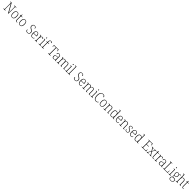

<svg xmlns="http://www.w3.org/2000/svg" viewBox="2248 -7012 13492 13492"><g transform="rotate(45 8994.5 -266.0)"><path d="M43 0V-25H72Q96 -25 109 -30.5Q122 -36 127 -54Q132 -72 132 -109V-606Q132 -642 127 -660Q122 -678 109 -683.5Q96 -689 72 -689H43V-714H167L522 -80V-606Q522 -642 517 -660Q512 -678 499 -683.5Q486 -689 462 -689H430V-714H642V-689H613Q589 -689 576 -683.5Q563 -678 558 -660Q553 -642 553 -605V0H519L164 -634V-109Q164 -72 169 -54Q174 -36 186.5 -30.5Q199 -25 224 -25H255V0Z M924 10Q835 10 784 -58Q733 -126 733 -267Q733 -407 781.5 -475Q830 -543 928 -543Q1019 -543 1067.5 -475.5Q1116 -408 1116 -267Q1116 -125 1067.5 -57.5Q1019 10 924 10ZM925 -21Q1008 -21 1041 -86Q1074 -151 1074 -267Q1074 -391 1039.5 -451.5Q1005 -512 927 -512Q845 -512 810 -450.5Q775 -389 775 -267Q775 -148 810.5 -84.5Q846 -21 925 -21Z M1369 10Q1311 10 1285.5 -23.5Q1260 -57 1260 -142V-505H1189V-528Q1229 -530 1250 -552Q1262 -565 1268 -590Q1274 -615 1276 -657H1302V-536H1419V-505H1302V-137Q1302 -72 1319 -46.5Q1336 -21 1373 -21Q1389 -21 1401 -22.5Q1413 -24 1428 -26V3Q1398 10 1369 10Z M1700 10Q1611 10 1560 -58Q1509 -126 1509 -267Q1509 -407 1557.5 -475Q1606 -543 1704 -543Q1795 -543 1843.5 -475.5Q1892 -408 1892 -267Q1892 -125 1843.5 -57.5Q1795 10 1700 10ZM1701 -21Q1784 -21 1817 -86Q1850 -151 1850 -267Q1850 -391 1815.5 -451.5Q1781 -512 1703 -512Q1621 -512 1586 -450.5Q1551 -389 1551 -267Q1551 -148 1586.5 -84.5Q1622 -21 1701 -21Z M2444 10Q2384 10 2345.5 -10Q2307 -30 2288.5 -61Q2270 -92 2270 -126Q2270 -145 2277.5 -159Q2285 -173 2300 -173Q2302 -104 2338 -62Q2374 -20 2445 -20Q2514 -20 2548 -59Q2582 -98 2582 -166Q2582 -208 2567 -238Q2552 -268 2519.5 -293.5Q2487 -319 2435 -349Q2386 -376 2353.5 -403.5Q2321 -431 2305 -467.5Q2289 -504 2289 -558Q2289 -605 2310 -642.5Q2331 -680 2369 -702Q2407 -724 2458 -724Q2505 -724 2539 -708Q2573 -692 2591.5 -667Q2610 -642 2610 -613Q2610 -569 2577 -569Q2577 -627 2546.5 -660.5Q2516 -694 2457 -694Q2394 -694 2362 -654.5Q2330 -615 2330 -556Q2330 -513 2344 -484Q2358 -455 2386.5 -432Q2415 -409 2458 -385Q2503 -359 2540.5 -332Q2578 -305 2600.5 -268Q2623 -231 2623 -174Q2623 -90 2577 -40Q2531 10 2444 10Z M2919 10Q2831 10 2779 -61Q2727 -132 2727 -262Q2727 -404 2775 -473.5Q2823 -543 2911 -543Q2991 -543 3036 -477Q3081 -411 3081 -294V-271H2770Q2770 -146 2811.5 -84Q2853 -22 2923 -22Q2974 -22 3006 -47.5Q3038 -73 3054 -106Q3065 -100 3065 -84Q3065 -66 3048.5 -44Q3032 -22 2999.5 -6Q2967 10 2919 10ZM3039 -302Q3038 -395 3006.5 -453.5Q2975 -512 2910 -512Q2840 -512 2808 -455.5Q2776 -399 2771 -302Z M3171 0V-25H3183Q3211 -25 3226 -29Q3241 -33 3246.5 -49Q3252 -65 3252 -101V-438Q3252 -472 3246.5 -487.5Q3241 -503 3225 -507Q3209 -511 3177 -511H3167V-536H3285L3291 -429H3294Q3305 -457 3320.5 -483.5Q3336 -510 3361 -527Q3386 -544 3422 -544Q3462 -544 3482.5 -525Q3503 -506 3503 -477Q3503 -459 3495 -447Q3487 -435 3468 -435Q3468 -473 3455.5 -492Q3443 -511 3410 -511Q3383 -511 3361 -490.5Q3339 -470 3324 -436Q3309 -402 3301 -360.5Q3293 -319 3293 -278V-100Q3293 -65 3298.5 -49Q3304 -33 3319 -29Q3334 -25 3362 -25H3388V0Z M3655 -654Q3642 -654 3634 -663Q3626 -672 3626 -698Q3626 -724 3634 -733Q3642 -742 3655 -742Q3668 -742 3676.5 -733Q3685 -724 3685 -698Q3685 -672 3676.5 -663Q3668 -654 3655 -654ZM3543 0V-25H3565Q3597 -25 3612.5 -29Q3628 -33 3633.5 -48.5Q3639 -64 3639 -98V-435Q3639 -470 3634 -486Q3629 -502 3614.5 -506.5Q3600 -511 3572 -511H3560V-536H3680V-99Q3680 -65 3685.5 -49Q3691 -33 3706.5 -29Q3722 -25 3754 -25H3775V0Z M3814 0V-25H3838Q3864 -25 3878 -29.5Q3892 -34 3897.5 -50.5Q3903 -67 3903 -103V-506H3818V-536H3903V-597Q3903 -682 3941.5 -727Q3980 -772 4049 -772Q4098 -772 4124 -750.5Q4150 -729 4150 -698Q4150 -677 4140.5 -666Q4131 -655 4117 -655Q4117 -692 4103 -717Q4089 -742 4046 -742Q3994 -742 3969 -703.5Q3944 -665 3944 -599V-536H4076V-506H3944V-103Q3944 -67 3949.5 -50.5Q3955 -34 3969 -29.5Q3983 -25 4010 -25H4055V0Z M4481 0V-25H4528Q4552 -25 4565 -30.5Q4578 -36 4583 -54Q4588 -72 4588 -108V-684H4467Q4428 -684 4417 -667.5Q4406 -651 4404 -612L4401 -558H4374L4380 -714H4843L4848 -558H4822L4819 -612Q4816 -651 4805 -667.5Q4794 -684 4755 -684H4631V-109Q4631 -72 4636 -54Q4641 -36 4654 -30.5Q4667 -25 4692 -25H4737V0Z M5028 10Q4971 10 4933.5 -28.5Q4896 -67 4896 -147Q4896 -226 4947.5 -263Q4999 -300 5108 -304L5184 -307V-371Q5184 -416 5175.5 -447.5Q5167 -479 5143 -496Q5119 -513 5074 -513Q5012 -513 4990 -482Q4968 -451 4968 -393Q4934 -393 4934 -442Q4934 -480 4967.5 -511.5Q5001 -543 5076 -543Q5154 -543 5189.5 -502Q5225 -461 5225 -377V-109Q5225 -56 5235 -40.5Q5245 -25 5281 -25H5285V0H5194L5187 -97H5183Q5170 -71 5150 -46.5Q5130 -22 5100.5 -6Q5071 10 5028 10ZM5036 -22Q5079 -22 5112.5 -45Q5146 -68 5165 -104.5Q5184 -141 5184 -181V-281L5111 -278Q5013 -274 4975.5 -239.5Q4938 -205 4938 -145Q4938 -93 4961 -57.5Q4984 -22 5036 -22Z M5362 0V-25H5379Q5411 -25 5426.5 -29Q5442 -33 5446.5 -49Q5451 -65 5451 -99V-436Q5451 -470 5446 -486Q5441 -502 5427 -506.5Q5413 -511 5385 -511H5375V-536H5486L5491 -448H5495Q5515 -498 5550.5 -520.5Q5586 -543 5634 -543Q5691 -543 5721 -516.5Q5751 -490 5763 -445H5767Q5785 -491 5820.5 -517Q5856 -543 5911 -543Q6054 -543 6054 -359V-97Q6054 -64 6059 -48.5Q6064 -33 6079.5 -29Q6095 -25 6126 -25H6132V0H6012V-361Q6012 -432 5987 -471Q5962 -510 5903 -510Q5856 -510 5827.5 -488Q5799 -466 5786.5 -428.5Q5774 -391 5774 -345V-99Q5774 -64 5779 -48.5Q5784 -33 5799.5 -29Q5815 -25 5846 -25H5855V0H5732V-361Q5732 -434 5707.5 -472Q5683 -510 5623 -510Q5578 -510 5549 -485Q5520 -460 5506.5 -419Q5493 -378 5493 -331V-98Q5493 -64 5498 -48.5Q5503 -33 5519 -29Q5535 -25 5567 -25H5579V0Z M6296 -654Q6283 -654 6275 -663Q6267 -672 6267 -698Q6267 -724 6275 -733Q6283 -742 6296 -742Q6309 -742 6317.5 -733Q6326 -724 6326 -698Q6326 -672 6317.5 -663Q6309 -654 6296 -654ZM6184 0V-25H6206Q6238 -25 6253.5 -29Q6269 -33 6274.5 -48.5Q6280 -64 6280 -98V-435Q6280 -470 6275 -486Q6270 -502 6255.5 -506.5Q6241 -511 6213 -511H6201V-536H6321V-99Q6321 -65 6326.5 -49Q6332 -33 6347.5 -29Q6363 -25 6395 -25H6416V0Z M6432 0V-25H6450Q6484 -25 6500 -29Q6516 -33 6521.5 -48.5Q6527 -64 6527 -98V-660Q6527 -695 6521.5 -711Q6516 -727 6501 -731Q6486 -735 6458 -735H6432V-760H6568V-98Q6568 -64 6573.5 -48.5Q6579 -33 6595.5 -29Q6612 -25 6645 -25H6664V0Z M7167 10Q7107 10 7068.5 -10Q7030 -30 7011.5 -61Q6993 -92 6993 -126Q6993 -145 7000.5 -159Q7008 -173 7023 -173Q7025 -104 7061 -62Q7097 -20 7168 -20Q7237 -20 7271 -59Q7305 -98 7305 -166Q7305 -208 7290 -238Q7275 -268 7242.5 -293.5Q7210 -319 7158 -349Q7109 -376 7076.5 -403.5Q7044 -431 7028 -467.5Q7012 -504 7012 -558Q7012 -605 7033 -642.5Q7054 -680 7092 -702Q7130 -724 7181 -724Q7228 -724 7262 -708Q7296 -692 7314.5 -667Q7333 -642 7333 -613Q7333 -569 7300 -569Q7300 -627 7269.5 -660.5Q7239 -694 7180 -694Q7117 -694 7085 -654.5Q7053 -615 7053 -556Q7053 -513 7067 -484Q7081 -455 7109.5 -432Q7138 -409 7181 -385Q7226 -359 7263.5 -332Q7301 -305 7323.5 -268Q7346 -231 7346 -174Q7346 -90 7300 -40Q7254 10 7167 10Z M7642 10Q7554 10 7502 -61Q7450 -132 7450 -262Q7450 -404 7498 -473.5Q7546 -543 7634 -543Q7714 -543 7759 -477Q7804 -411 7804 -294V-271H7493Q7493 -146 7534.5 -84Q7576 -22 7646 -22Q7697 -22 7729 -47.5Q7761 -73 7777 -106Q7788 -100 7788 -84Q7788 -66 7771.5 -44Q7755 -22 7722.5 -6Q7690 10 7642 10ZM7762 -302Q7761 -395 7729.5 -453.5Q7698 -512 7633 -512Q7563 -512 7531 -455.5Q7499 -399 7494 -302Z M7885 0V-25H7902Q7934 -25 7949.5 -29Q7965 -33 7969.5 -49Q7974 -65 7974 -99V-436Q7974 -470 7969 -486Q7964 -502 7950 -506.5Q7936 -511 7908 -511H7898V-536H8009L8014 -448H8018Q8038 -498 8073.5 -520.5Q8109 -543 8157 -543Q8214 -543 8244 -516.5Q8274 -490 8286 -445H8290Q8308 -491 8343.5 -517Q8379 -543 8434 -543Q8577 -543 8577 -359V-97Q8577 -64 8582 -48.5Q8587 -33 8602.5 -29Q8618 -25 8649 -25H8655V0H8535V-361Q8535 -432 8510 -471Q8485 -510 8426 -510Q8379 -510 8350.5 -488Q8322 -466 8309.5 -428.5Q8297 -391 8297 -345V-99Q8297 -64 8302 -48.5Q8307 -33 8322.5 -29Q8338 -25 8369 -25H8378V0H8255V-361Q8255 -434 8230.5 -472Q8206 -510 8146 -510Q8101 -510 8072 -485Q8043 -460 8029.5 -419Q8016 -378 8016 -331V-98Q8016 -64 8021 -48.5Q8026 -33 8042 -29Q8058 -25 8090 -25H8102V0Z M8819 -654Q8806 -654 8798 -663Q8790 -672 8790 -698Q8790 -724 8798 -733Q8806 -742 8819 -742Q8832 -742 8840.5 -733Q8849 -724 8849 -698Q8849 -672 8840.5 -663Q8832 -654 8819 -654ZM8707 0V-25H8729Q8761 -25 8776.5 -29Q8792 -33 8797.5 -48.5Q8803 -64 8803 -98V-435Q8803 -470 8798 -486Q8793 -502 8778.5 -506.5Q8764 -511 8736 -511H8724V-536H8844V-99Q8844 -65 8849.5 -49Q8855 -33 8870.5 -29Q8886 -25 8918 -25H8939V0Z M9253 10Q9169 10 9112.5 -35.5Q9056 -81 9027.5 -163.5Q8999 -246 8999 -358Q8999 -471 9028.5 -553Q9058 -635 9115.5 -679.5Q9173 -724 9257 -724Q9349 -724 9392 -689.5Q9435 -655 9435 -611Q9435 -562 9401 -562Q9401 -621 9369 -657Q9337 -693 9253 -693Q9183 -693 9136.5 -651.5Q9090 -610 9067 -534.5Q9044 -459 9044 -358Q9044 -257 9067 -182Q9090 -107 9137 -65Q9184 -23 9256 -23Q9323 -23 9360.5 -50.5Q9398 -78 9417 -117Q9430 -109 9430 -89Q9430 -73 9410.5 -49.5Q9391 -26 9351.5 -8Q9312 10 9253 10Z M9714 10Q9625 10 9574 -58Q9523 -126 9523 -267Q9523 -407 9571.5 -475Q9620 -543 9718 -543Q9809 -543 9857.5 -475.5Q9906 -408 9906 -267Q9906 -125 9857.5 -57.5Q9809 10 9714 10ZM9715 -21Q9798 -21 9831 -86Q9864 -151 9864 -267Q9864 -391 9829.5 -451.5Q9795 -512 9717 -512Q9635 -512 9600 -450.5Q9565 -389 9565 -267Q9565 -148 9600.5 -84.5Q9636 -21 9715 -21Z M9995 0V-25H10011Q10042 -25 10058 -29Q10074 -33 10079 -48.5Q10084 -64 10084 -99V-438Q10084 -472 10079 -487.5Q10074 -503 10059 -507Q10044 -511 10016 -511H10000V-536H10119L10124 -453H10128Q10154 -502 10189 -522.5Q10224 -543 10275 -543Q10353 -543 10390 -497.5Q10427 -452 10427 -357V-99Q10427 -64 10432 -48.5Q10437 -33 10452.5 -29Q10468 -25 10499 -25H10508V0H10386V-361Q10386 -428 10359.5 -469Q10333 -510 10268 -510Q10217 -510 10185.5 -486Q10154 -462 10140 -421.5Q10126 -381 10126 -331V-98Q10126 -64 10131 -48.5Q10136 -33 10152 -29Q10168 -25 10199 -25H10210V0Z M10773 10Q10688 10 10640 -57.5Q10592 -125 10592 -267Q10592 -409 10637.5 -476.5Q10683 -544 10771 -544Q10829 -544 10866 -517.5Q10903 -491 10923 -446H10927Q10925 -471 10924.5 -498Q10924 -525 10924 -548V-658Q10924 -694 10918.5 -710.5Q10913 -727 10898.5 -731Q10884 -735 10856 -735H10841V-760H10965V-95Q10965 -63 10970.5 -48Q10976 -33 10991.5 -29Q11007 -25 11037 -25H11050V0H10930L10924 -102H10922Q10902 -52 10867 -21Q10832 10 10773 10ZM10775 -22Q10851 -23 10887.5 -87Q10924 -151 10924 -265Q10924 -386 10892.5 -448.5Q10861 -511 10776 -511Q10703 -511 10668.5 -449.5Q10634 -388 10634 -265Q10634 -143 10671.5 -82Q10709 -21 10775 -22Z M11314 10Q11226 10 11174 -61Q11122 -132 11122 -262Q11122 -404 11170 -473.5Q11218 -543 11306 -543Q11386 -543 11431 -477Q11476 -411 11476 -294V-271H11165Q11165 -146 11206.5 -84Q11248 -22 11318 -22Q11369 -22 11401 -47.5Q11433 -73 11449 -106Q11460 -100 11460 -84Q11460 -66 11443.5 -44Q11427 -22 11394.5 -6Q11362 10 11314 10ZM11434 -302Q11433 -395 11401.5 -453.5Q11370 -512 11305 -512Q11235 -512 11203 -455.5Q11171 -399 11166 -302Z M11557 0V-25H11573Q11604 -25 11620 -29Q11636 -33 11641 -48.5Q11646 -64 11646 -99V-438Q11646 -472 11641 -487.5Q11636 -503 11621 -507Q11606 -511 11578 -511H11562V-536H11681L11686 -453H11690Q11716 -502 11751 -522.5Q11786 -543 11837 -543Q11915 -543 11952 -497.5Q11989 -452 11989 -357V-99Q11989 -64 11994 -48.5Q11999 -33 12014.5 -29Q12030 -25 12061 -25H12070V0H11948V-361Q11948 -428 11921.5 -469Q11895 -510 11830 -510Q11779 -510 11747.5 -486Q11716 -462 11702 -421.5Q11688 -381 11688 -331V-98Q11688 -64 11693 -48.5Q11698 -33 11714 -29Q11730 -25 11761 -25H11772V0Z M12284 10Q12234 10 12204 -6Q12174 -22 12161 -46Q12148 -70 12148 -94Q12148 -120 12156.5 -131.5Q12165 -143 12177 -143Q12177 -86 12200.5 -53Q12224 -20 12285 -20Q12338 -20 12366 -50.5Q12394 -81 12394 -130Q12394 -154 12386.5 -173Q12379 -192 12358.5 -210.5Q12338 -229 12298 -251Q12247 -280 12217 -304Q12187 -328 12173.5 -354.5Q12160 -381 12160 -418Q12160 -475 12197 -508.5Q12234 -542 12297 -542Q12359 -542 12389 -513Q12419 -484 12419 -448Q12419 -403 12388 -403Q12388 -461 12364 -487Q12340 -513 12293 -513Q12244 -513 12221.5 -486.5Q12199 -460 12199 -421Q12199 -377 12227.5 -348.5Q12256 -320 12313 -289Q12384 -252 12408 -216.5Q12432 -181 12432 -133Q12432 -67 12391.5 -28.5Q12351 10 12284 10Z M12726 10Q12638 10 12586 -61Q12534 -132 12534 -262Q12534 -404 12582 -473.5Q12630 -543 12718 -543Q12798 -543 12843 -477Q12888 -411 12888 -294V-271H12577Q12577 -146 12618.5 -84Q12660 -22 12730 -22Q12781 -22 12813 -47.5Q12845 -73 12861 -106Q12872 -100 12872 -84Q12872 -66 12855.5 -44Q12839 -22 12806.5 -6Q12774 10 12726 10ZM12846 -302Q12845 -395 12813.5 -453.5Q12782 -512 12717 -512Q12647 -512 12615 -455.5Q12583 -399 12578 -302Z M13176 10Q13091 10 13043 -57.5Q12995 -125 12995 -267Q12995 -409 13040.5 -476.5Q13086 -544 13174 -544Q13232 -544 13269 -517.5Q13306 -491 13326 -446H13330Q13328 -471 13327.5 -498Q13327 -525 13327 -548V-658Q13327 -694 13321.5 -710.5Q13316 -727 13301.5 -731Q13287 -735 13259 -735H13244V-760H13368V-95Q13368 -63 13373.5 -48Q13379 -33 13394.5 -29Q13410 -25 13440 -25H13453V0H13333L13327 -102H13325Q13305 -52 13270 -21Q13235 10 13176 10ZM13178 -22Q13254 -23 13290.5 -87Q13327 -151 13327 -265Q13327 -386 13295.5 -448.5Q13264 -511 13179 -511Q13106 -511 13071.5 -449.5Q13037 -388 13037 -265Q13037 -143 13074.5 -82Q13112 -21 13178 -22Z M13772 0V-25H13801Q13825 -25 13838 -30.5Q13851 -36 13856 -54Q13861 -72 13861 -108V-605Q13861 -642 13856 -660Q13851 -678 13838 -683.5Q13825 -689 13801 -689H13772V-714H14190L14196 -548H14170L14166 -606Q14164 -652 14152 -668Q14140 -684 14097 -684H13904V-389H14127V-359H13904L13903 -30H14126Q14169 -30 14181 -45.5Q14193 -61 14196 -102L14201 -166H14227L14221 0Z M14272 0V-25H14289Q14311 -25 14323.5 -28.5Q14336 -32 14346 -43Q14356 -54 14369 -77L14490 -282L14380 -462Q14361 -494 14348 -502.5Q14335 -511 14308 -511H14292V-536H14475V-511H14458Q14428 -511 14421 -506.5Q14414 -502 14414 -494Q14414 -486 14421.5 -472.5Q14429 -459 14441 -438L14515 -315L14583 -435Q14595 -456 14602.5 -470.5Q14610 -485 14610 -494Q14610 -503 14602 -507Q14594 -511 14567 -511H14535V-536H14720V-511H14710Q14689 -511 14677 -508Q14665 -505 14655.5 -494Q14646 -483 14632 -460L14532 -289L14665 -74Q14684 -42 14697 -33.5Q14710 -25 14735 -25H14745V0H14556V-25H14586Q14614 -25 14622.5 -29.5Q14631 -34 14631 -43Q14631 -51 14623 -65Q14615 -79 14600 -104L14507 -256L14419 -101Q14407 -80 14399 -66Q14391 -52 14391 -42Q14391 -33 14399 -29Q14407 -25 14434 -25H14474V0Z M14940 10Q14882 10 14856.5 -23.5Q14831 -57 14831 -142V-505H14760V-528Q14800 -530 14821 -552Q14833 -565 14839 -590Q14845 -615 14847 -657H14873V-536H14990V-505H14873V-137Q14873 -72 14890 -46.5Q14907 -21 14944 -21Q14960 -21 14972 -22.5Q14984 -24 14999 -26V3Q14969 10 14940 10Z M15064 0V-25H15076Q15104 -25 15119 -29Q15134 -33 15139.5 -49Q15145 -65 15145 -101V-438Q15145 -472 15139.5 -487.5Q15134 -503 15118 -507Q15102 -511 15070 -511H15060V-536H15178L15184 -429H15187Q15198 -457 15213.5 -483.5Q15229 -510 15254 -527Q15279 -544 15315 -544Q15355 -544 15375.5 -525Q15396 -506 15396 -477Q15396 -459 15388 -447Q15380 -435 15361 -435Q15361 -473 15348.5 -492Q15336 -511 15303 -511Q15276 -511 15254 -490.5Q15232 -470 15217 -436Q15202 -402 15194 -360.5Q15186 -319 15186 -278V-100Q15186 -65 15191.5 -49Q15197 -33 15212 -29Q15227 -25 15255 -25H15281V0Z M15572 10Q15515 10 15477.5 -28.5Q15440 -67 15440 -147Q15440 -226 15491.5 -263Q15543 -300 15652 -304L15728 -307V-371Q15728 -416 15719.5 -447.5Q15711 -479 15687 -496Q15663 -513 15618 -513Q15556 -513 15534 -482Q15512 -451 15512 -393Q15478 -393 15478 -442Q15478 -480 15511.5 -511.5Q15545 -543 15620 -543Q15698 -543 15733.5 -502Q15769 -461 15769 -377V-109Q15769 -56 15779 -40.5Q15789 -25 15825 -25H15829V0H15738L15731 -97H15727Q15714 -71 15694 -46.5Q15674 -22 15644.5 -6Q15615 10 15572 10ZM15580 -22Q15623 -22 15656.5 -45Q15690 -68 15709 -104.5Q15728 -141 15728 -181V-281L15655 -278Q15557 -274 15519.5 -239.5Q15482 -205 15482 -145Q15482 -93 15505 -57.5Q15528 -22 15580 -22Z M15917 0V-25H15947Q15970 -25 15983 -30.5Q15996 -36 16001 -54Q16006 -72 16006 -109V-605Q16006 -642 16001 -660Q15996 -678 15983 -683.5Q15970 -689 15946 -689H15917V-714H16138V-689H16108Q16084 -689 16071.5 -683.5Q16059 -678 16054 -660Q16049 -642 16049 -606V-30H16276Q16316 -30 16327.5 -47Q16339 -64 16341 -104L16346 -207H16372L16366 0Z M16555 -654Q16542 -654 16534 -663Q16526 -672 16526 -698Q16526 -724 16534 -733Q16542 -742 16555 -742Q16568 -742 16576.5 -733Q16585 -724 16585 -698Q16585 -672 16576.5 -663Q16568 -654 16555 -654ZM16443 0V-25H16465Q16497 -25 16512.5 -29Q16528 -33 16533.5 -48.5Q16539 -64 16539 -98V-435Q16539 -470 16534 -486Q16529 -502 16514.5 -506.5Q16500 -511 16472 -511H16460V-536H16580V-99Q16580 -65 16585.5 -49Q16591 -33 16606.5 -29Q16622 -25 16654 -25H16675V0Z M16900 240Q16811 240 16766 198.5Q16721 157 16721 85Q16721 43 16737.5 14Q16754 -15 16779 -32.5Q16804 -50 16830 -57Q16811 -64 16797.5 -81Q16784 -98 16784 -128Q16784 -156 16799.5 -178.5Q16815 -201 16831 -214Q16794 -234 16775.5 -275.5Q16757 -317 16757 -365Q16757 -449 16797 -496Q16837 -543 16913 -543Q16946 -543 16972 -532.5Q16998 -522 17013 -506Q17027 -522 17047 -540.5Q17067 -559 17094 -559Q17118 -559 17129 -545.5Q17140 -532 17140 -513Q17140 -495 17133.5 -484Q17127 -473 17113 -473Q17113 -498 17107.5 -510.5Q17102 -523 17088 -523Q17071 -523 17058.5 -513Q17046 -503 17030 -485Q17043 -466 17052.5 -436.5Q17062 -407 17062 -364Q17062 -288 17024.5 -241.5Q16987 -195 16913 -195Q16902 -195 16883.5 -197Q16865 -199 16857 -203Q16841 -190 16829.5 -172Q16818 -154 16818 -128Q16818 -98 16840.5 -87Q16863 -76 16899 -76H16972Q17044 -76 17077.5 -39Q17111 -2 17111 63Q17111 144 17058 192Q17005 240 16900 240ZM16910 -225Q16964 -225 16992.5 -257.5Q17021 -290 17021 -365Q17021 -444 16992.5 -478.5Q16964 -513 16909 -513Q16858 -513 16828 -477.5Q16798 -442 16798 -364Q16798 -293 16827.5 -259Q16857 -225 16910 -225ZM16903 210Q16992 210 17032 171.5Q17072 133 17072 67Q17072 9 17046 -14.5Q17020 -38 16964 -38H16882Q16831 -38 16795.5 -8Q16760 22 16760 84Q16760 118 16773 147Q16786 176 16817.5 193Q16849 210 16903 210Z M17171 0V-25H17188Q17219 -25 17235 -29Q17251 -33 17256 -48.5Q17261 -64 17261 -99V-660Q17261 -695 17255.5 -710.5Q17250 -726 17236 -730.5Q17222 -735 17196 -735H17177V-760H17303V-497Q17303 -483 17302 -468Q17301 -453 17300 -444H17302Q17317 -482 17352 -512.5Q17387 -543 17452 -543Q17524 -543 17563.5 -499Q17603 -455 17603 -360V-98Q17603 -65 17608 -49Q17613 -33 17628 -29Q17643 -25 17674 -25H17685V0H17561V-358Q17561 -434 17534 -472Q17507 -510 17444 -510Q17377 -510 17340 -465.5Q17303 -421 17303 -331V-98Q17303 -64 17308 -48.5Q17313 -33 17329 -29Q17345 -25 17376 -25H17388V0Z M17906 10Q17848 10 17822.5 -23.5Q17797 -57 17797 -142V-505H17726V-528Q17766 -530 17787 -552Q17799 -565 17805 -590Q17811 -615 17813 -657H17839V-536H17956V-505H17839V-137Q17839 -72 17856 -46.5Q17873 -21 17910 -21Q17926 -21 17938 -22.5Q17950 -24 17965 -26V3Q17935 10 17906 10Z"/></g></svg>

Font: Noto Serif Tamil SemiCondensed ExtraLight
Style: Regular
Weight: 200
Width: 4
Designer: Indian Type Foundry, Tom Grace, and the Monotype Design Team
Foundry: Monotype Imaging Inc.
Version: Version 2.004; ttfautohint (v1.8.4.7-5d5b)